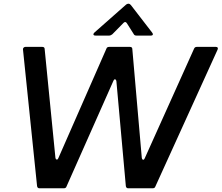

<svg xmlns="http://www.w3.org/2000/svg" viewBox="-20 -1016 1196 1036"><path d="M339 -10Q336 0 324 0H193Q182 0 180 -12L104 -749V-751Q104 -756 108 -759.5Q112 -763 117 -763H208Q221 -763 221 -751L279 -165Q281 -155 287 -155Q292 -155 295 -163L554 -753Q557 -763 569 -763H681Q694 -763 694 -751L745 -165Q747 -154 753 -154Q758 -154 761 -162L1027 -753Q1031 -763 1042 -763H1145Q1152 -763 1154.5 -759Q1157 -755 1154 -748L818 -9Q815 0 803 0H672Q661 0 659 -12L608 -578Q606 -588 600 -588Q595 -588 592 -580ZM496 -824Q484 -824 484 -831Q484 -835 489 -840L659 -990Q665 -996 673 -996Q680 -996 686 -989L801 -840Q805 -834 805 -832Q805 -824 794 -824H716Q705 -824 701 -833L665 -890Q661 -897 655 -897Q651 -897 647 -893L586 -831Q577 -824 570 -824Z"/></svg>

Font: Open Sauce Two Medium Italic
Style: Regular
Weight: 500
Italic angle: -10°
Designer: Alfredo Marco Pradil
Foundry: Creative Sauce Fz LLC
Version: Version 1.477